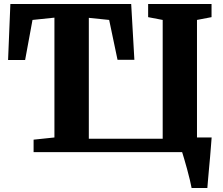

<svg xmlns="http://www.w3.org/2000/svg" viewBox="-20 -763 1118 963"><path d="M941 180Q938.5 165 932.2 139Q926 113 918.2 84.5Q910.5 56 903.5 32.8Q896.5 9.5 893.5 0H148.5V-62.5L253 -73.5V-674.5L143 -663L106 -462H20.5L32 -743H638L654 -463H569.5L527.5 -663L425.5 -673.5V-67H796V-663L723 -677V-743H1041V-677L968 -663V-73.5H1041.5Q1040.5 -60.5 1038.5 -34.5Q1036.5 -8.5 1033.8 23.5Q1031 55.5 1028 87Q1025 118.5 1023 143.5Q1021 168.5 1020 180Z"/></svg>

Font: Merriweather 28pt Black
Style: Regular
Weight: 900
Version: Version 2.100